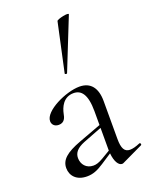

<svg xmlns="http://www.w3.org/2000/svg" viewBox="-139 -806 699 889"><g transform="rotate(-20 210.0 -361.5)"><path d="M314 6 417 -43C423 -46 419 -56 413 -54C392 -45 376 -41 363 -41C336 -41 325 -62 325 -108V-295C325 -359 297 -396 242 -396C175 -396 60 -342 60 -292C60 -277 70 -262 93 -262C121 -262 128 -285 131 -303C137 -332 155 -377 206 -377C244 -377 269 -348 269 -265V-197L159 -156C86 -129 56 -102 56 -62C56 -24 83 7 134 7C163 7 186 -2 218 -23L270 -57C274 -14 290 8 306 8C310 8 312 7 314 6ZM210 -474 311 -727C315 -738 253 -724 251 -716L199 -476C198 -472 209 -470 210 -474ZM123 -87C123 -113 139 -132 176 -147L269 -183V-76V-71L227 -46C206 -34 193 -30 179 -30C144 -30 123 -56 123 -87Z"/></g></svg>

Font: Cormorant Garamond
Style: Regular
Weight: 400
Designer: Christian Thalmann (Catharsis Fonts)
Foundry: Catharsis Fonts
Version: Version 4.002;Glyphs 3.4 (3410)